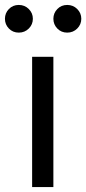

<svg xmlns="http://www.w3.org/2000/svg" viewBox="-48 -757 349 777"><path d="M82 -527H168V0H82ZM168 -681Q168 -704 184 -720.5Q200 -737 224 -737Q248 -737 264.5 -720.5Q281 -704 281 -681Q281 -658 264.5 -641.5Q248 -625 224 -625Q200 -625 184 -641.5Q168 -658 168 -681ZM-28 -681Q-28 -704 -12 -720.5Q4 -737 28 -737Q52 -737 68.5 -720.5Q85 -704 85 -681Q85 -658 68.5 -641.5Q52 -625 28 -625Q4 -625 -12 -641.5Q-28 -658 -28 -681Z"/></svg>

Font: Be Vietnam
Style: Regular
Weight: 400
Designer: Gabriel Lam
Foundry: TypeRant
Version: Version 4.000